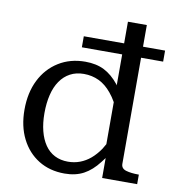

<svg xmlns="http://www.w3.org/2000/svg" viewBox="-83 -808 807 891"><g transform="rotate(10 320.5 -362.5)"><path d="M286 -518Q338 -518 375.5 -499Q413 -480 445 -440Q446 -438 448 -435V-581H258V-633H448V-735H537V-633H641V-581H537V-81Q537 -59 560.5 -52Q584 -45 620 -45H621V0H456V-94Q448 -83 440 -73Q408 -31 370 -10.5Q332 10 280 10Q210 10 157.5 -22.5Q105 -55 75.5 -113.5Q46 -172 46 -250Q46 -330 76 -390Q106 -450 160.5 -484Q215 -518 286 -518ZM448 -356Q435 -379 420 -397Q393 -430 360.5 -445.5Q328 -461 289 -461Q253 -461 225 -446Q197 -431 178 -403.5Q159 -376 149.5 -337Q140 -298 140 -250Q140 -204 149.5 -166.5Q159 -129 177.5 -102Q196 -75 223.5 -61Q251 -47 286 -47Q316 -47 342.5 -57Q369 -67 391.5 -86Q414 -105 434 -134Q441 -145 448 -158Z"/></g></svg>

Font: Roboto Serif 20pt
Style: Regular
Weight: 400
Designer: Greg Gazdowicz
Foundry: Commercial Type
Version: Version 1.008